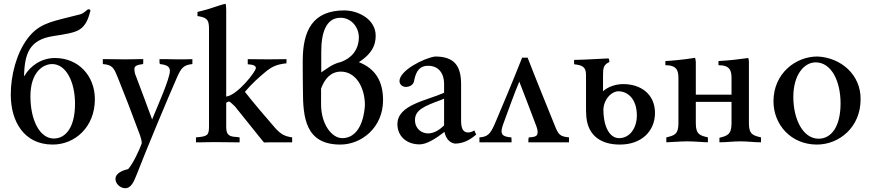

<svg xmlns="http://www.w3.org/2000/svg" viewBox="-20 -753 4611 1016"><path d="M107 -352C111 -465 132 -542 261 -562C320 -571 376 -579 403 -598C434 -619 447 -652 459 -697C457 -701 454 -704 449 -704C439 -704 426 -681 400 -676L340 -661C241 -636 181 -623 125 -548C67 -470 37 -355 37 -252C37 -112 106 12 259 12C376 12 482 -80 482 -228C482 -352 395 -446 271 -446C200 -446 141 -406 109 -351C108 -351 108 -352 107 -352ZM256 -414C330 -414 377 -319 377 -204C377 -77 326 -20 265 -20C190 -20 141 -118 141 -243C141 -372 208 -414 256 -414Z M998 -440C970 -439 947 -439 915 -439C895 -439 881 -440 864 -440H824V-423L826 -414C865 -410 879 -399 879 -378C879 -337 815 -195 785 -121C758 -193 732 -265 704 -338L697 -356C693 -366 691 -380 691 -387C691 -406 708 -410 737 -414C738 -418 738 -421 738 -425V-440H709C690 -440 672 -439 648 -439H640C607 -439 581 -440 553 -440H524V-414C577 -410 583 -392 604 -341C638 -257 681 -146 721 -37C726 -22 730 -9 730 6C719 37 684 114 658 142C630 148 591 163 591 194C591 220 617 243 643 243C665 243 681 224 694 193L704 169C753 42 870 -238 916 -342C939 -394 951 -409 998 -414Z M1526 0V-26C1488 -32 1468 -40 1435 -77C1391 -127 1314 -218 1276 -267C1315 -313 1350 -343 1377 -366C1417 -400 1441 -412 1496 -418V-440C1464 -440 1435 -439 1401 -439C1401 -439 1291 -440 1291 -440V-413C1321 -411 1334 -405 1334 -393C1334 -374 1236 -249 1177 -242V-701C1177 -713 1176 -724 1174 -733C1163 -731 1152 -728 1141 -724C1090 -707 1064 -699 1025 -690V-668L1037 -666C1078 -658 1086 -644 1086 -599V-84C1086 -36 1077 -31 1017 -26V0H1048C1068 0 1087 -1 1110 -1H1120C1159 -1 1186 0 1217 0H1248V-26L1234 -28C1195 -30 1177 -36 1177 -82V-209C1182 -212 1186 -215 1191 -216C1200 -213 1205 -207 1224 -189L1350 -32L1377 1C1387 1 1399 0 1409 0H1496Z M2007 -223C2007 -322 1967 -390 1879 -424C1947 -468 1968 -512 1968 -564C1968 -650 1878 -697 1803 -698C1634 -698 1582 -591 1582 -431C1582 -416 1582 -292 1583 -277C1583 -131 1596 12 1781 12C1892 12 2007 -77 2007 -223ZM1879 -555C1878 -486 1837 -444 1784 -425C1736 -414 1707 -387 1680 -370V-480C1680 -579 1705 -659 1782 -659C1839 -659 1879 -609 1879 -555ZM1911 -196C1904 -92 1863 -22 1791 -22C1736 -22 1679 -95 1679 -201V-284C1697 -334 1729 -374 1784 -374C1862 -374 1911 -292 1911 -196Z M2500 -41C2496 -48 2493 -56 2490 -63C2479 -56 2468 -52 2457 -52C2430 -52 2420 -74 2420 -115V-306C2420 -403 2386 -454 2282 -454C2222 -445 2094 -380 2094 -324C2094 -306 2110 -293 2127 -293C2149 -293 2170 -305 2172 -329C2182 -379 2203 -405 2245 -405C2297 -405 2330 -370 2330 -307V-262C2235 -220 2083 -198 2083 -96C2083 -31 2133 11 2200 11C2239 11 2286 -20 2332 -55C2338 -26 2354 2 2388 7C2426 6 2461 -7 2500 -41ZM2330 -89C2306 -66 2276 -47 2246 -47C2210 -47 2176 -72 2176 -118C2176 -170 2223 -191 2311 -223L2330 -231Z M2517 0H2603H2623H2660H2687V-14C2687 -18 2686 -22 2686 -26C2647 -29 2634 -38 2634 -59C2634 -74 2644 -101 2653 -124C2677 -188 2701 -258 2728 -321C2759 -242 2789 -162 2819 -83C2825 -66 2824 -60 2825 -57C2825 -35 2819 -28 2778 -26C2778 -23 2777 -19 2776 -16V0H2872H2907H2925H2962H2991V-26C2943 -31 2935 -40 2916 -88C2868 -207 2819 -326 2772 -448H2743C2691 -317 2642 -200 2601 -104L2598 -97C2574 -42 2559 -29 2517 -26Z M3081 -194C3081 -172 3081 -152 3083 -132C3093 -32 3164 12 3260 12C3380 12 3446 -64 3446 -155C3446 -255 3371 -308 3278 -308C3240 -308 3198 -295 3171 -270V-351C3171 -394 3173 -410 3205 -425C3204 -434 3203 -440 3200 -444C3148 -442 3085 -437 3018 -436V-413C3059 -408 3081 -401 3081 -357ZM3173 -176C3177 -233 3219 -270 3252 -270C3302 -270 3350 -229 3350 -142C3350 -76 3313 -22 3256 -22C3209 -22 3173 -76 3173 -176Z M3662 -340V-425C3662 -432 3660 -440 3658 -447C3591 -436 3524 -431 3501 -430V-408C3561 -408 3570 -380 3570 -340V-100C3570 -40 3546 -36 3506 -26V0C3526 0 3577 -5 3617 -5C3657 -5 3706 0 3726 0V-26C3686 -36 3662 -40 3662 -100V-214H3851V-100C3851 -40 3827 -34 3787 -24V0C3827 0 3858 -5 3898 -5C3938 -5 3967 0 4007 0V-26C3967 -36 3943 -40 3943 -100V-340V-425C3943 -434 3942 -441 3939 -446C3897 -440 3840 -433 3782 -430V-408C3842 -408 3851 -380 3851 -340V-252H3662Z M4305 -454C4190 -454 4073 -364 4073 -217C4073 -94 4165 12 4303 12C4421 12 4534 -80 4534 -227C4536 -358 4429 -449 4305 -454ZM4296 -423C4380 -423 4428 -323 4428 -206C4428 -80 4377 -19 4312 -19C4229 -19 4178 -122 4178 -240C4178 -357 4235 -423 4296 -423Z"/></svg>

Font: Sibila
Style: Regular
Weight: 400
Designer: Stefan Peev
Foundry: Context Ltd
Version: Version 1.000